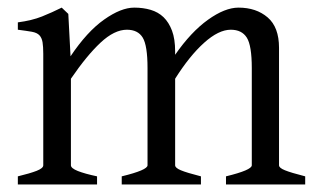

<svg xmlns="http://www.w3.org/2000/svg" viewBox="-20 -489 843 509"><path d="M579.1 0V-21.5Q647.5 -38.1 647.5 -50.8V-308.6Q647.5 -368.2 634.3 -389.2Q621.1 -410.2 591.8 -410.2Q559.6 -410.2 521 -375.5Q482.4 -340.8 444.3 -280.3V-50.8Q444.3 -43.9 459.5 -37.6Q474.6 -31.2 512.7 -21.5V0H302.7V-21.5Q371.1 -38.1 371.1 -50.8V-308.6Q371.1 -368.2 358.4 -389.2Q345.7 -410.2 316.4 -410.2Q283.2 -410.2 246.6 -376Q210 -341.8 168 -280.3V-50.8Q168 -43 186.5 -35.6Q205.1 -28.3 237.3 -21.5V0H27.3V-21.5Q59.6 -29.3 77.1 -36.1Q94.7 -43 94.7 -50.8V-346.7Q94.7 -365.2 92.8 -377Q90.8 -388.7 84.5 -395.5Q78.1 -402.3 64.5 -404.8Q50.8 -407.2 27.3 -410.2V-429.7Q64.5 -434.6 91.3 -445.3Q118.2 -456.1 143.6 -468.8L161.1 -452.1L167 -339.8Q210.9 -405.3 255.9 -437Q300.8 -468.8 335.9 -468.8Q359.4 -468.8 379.4 -462.9Q399.4 -457 413.6 -443.4Q427.7 -429.7 436 -407.7Q444.3 -385.7 444.3 -352.5V-343.8Q486.3 -404.3 531.2 -436.5Q576.2 -468.8 612.3 -468.8Q659.2 -468.8 689.5 -442.9Q719.7 -417 719.7 -362.3V-50.8Q719.7 -43.9 735.4 -37.6Q751 -31.2 789.1 -21.5V0Z"/></svg>

Font: Podda
Style: Regular
Weight: 400
Designer: Md. Tanbin Islam Siyam
Foundry: Tanbin Islam Siyam
Version: Version 0.258